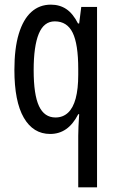

<svg xmlns="http://www.w3.org/2000/svg" viewBox="-20 -567 502 827"><path d="M317 18Q317 1 318 -22Q319 -45 321 -75H317Q295 -32 265 -11Q235 10 196 10Q123 10 82.5 -60Q42 -130 42 -266Q42 -359 61 -421.5Q80 -484 115 -515.5Q150 -547 199 -547Q237 -547 265.5 -528Q294 -509 316 -466H321L330 -537H398V240H317ZM219 -61Q251 -61 273 -81.5Q295 -102 306 -143Q317 -184 317 -245V-270Q317 -377 293 -426Q269 -475 216 -475Q169 -475 147 -421.5Q125 -368 125 -265Q125 -159 148 -110Q171 -61 219 -61Z"/></svg>

Font: Noto Sans Thai ExtraCondensed
Style: Regular
Weight: 400
Width: 2
Designer: Monotype Design Team
Foundry: Monotype Imaging Inc.
Version: Version 2.002